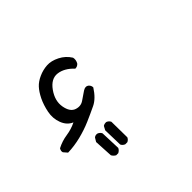

<svg xmlns="http://www.w3.org/2000/svg" viewBox="-100 -263 701 701"><g transform="rotate(-45 250.0 87.5)"><path d="M149.4 293Q140.6 288.1 135.7 279.3L131.8 207L140.6 192.4Q147.5 186.5 157.2 188.5Q167 192.4 170.9 201.2L173.8 279.3Q169.9 288.1 160.2 293ZM201.2 288.1Q191.4 284.2 187.5 275.4L185.5 200.2L193.4 185.5Q200.2 180.7 210 181.6Q219.7 185.5 223.6 194.3L224.6 275.4Q220.7 284.2 211.9 288.1ZM32.2 162.1 19.5 147.5Q16.6 139.6 22.5 129.9Q46.9 117.2 73.7 113.3Q100.6 109.4 124 97.7Q100.6 87.9 90.3 61Q80.1 34.2 85.9 4.9Q91.8 -24.4 103 -47.4Q114.3 -70.3 127 -84Q139.6 -97.7 160.2 -106.9Q180.7 -116.2 203.1 -117.7Q225.6 -119.1 250.5 -106.4Q275.4 -93.8 290 -70.3Q293 -57.6 286.1 -44.9Q279.3 -36.1 267.6 -36.1Q240.2 -65.4 209.5 -69.3Q178.7 -73.2 154.8 -39.6Q130.9 -5.9 136.7 27.8Q142.6 61.5 164.1 68.8Q185.5 76.2 202.6 64Q219.7 51.8 233.4 43Q247.1 34.2 256.8 41Q265.6 47.9 265.6 58.6Q243.2 93.8 216.8 106.4Q190.4 119.1 161.1 131.8Q131.8 144.5 98.6 152.8Q65.4 161.1 32.2 162.1Z"/></g></svg>

Font: JasonHandwriting2
Style: Regular
Weight: 400
Version: Version 1.05.10